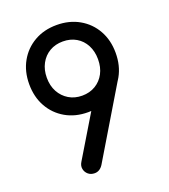

<svg xmlns="http://www.w3.org/2000/svg" viewBox="-142 -883 864 983"><g transform="rotate(-20 290.5 -392.0)"><path d="M280 -782Q349 -782 402.5 -751.5Q456 -721 486 -667.5Q516 -614 516 -545Q516 -475 486 -421.5Q456 -368 402.5 -337.5Q349 -307 280 -307Q211 -307 158 -337.5Q105 -368 75 -421.5Q45 -475 45 -545Q45 -614 75 -667.5Q105 -721 158 -751.5Q211 -782 280 -782ZM281 -692Q240 -692 208.5 -673.5Q177 -655 159 -621.5Q141 -588 141 -545Q141 -501 159 -468Q177 -435 208.5 -416Q240 -397 281 -397Q322 -397 353.5 -416Q385 -435 402.5 -468Q420 -501 420 -545Q420 -588 402.5 -621.5Q385 -655 353.5 -673.5Q322 -692 281 -692ZM483 -417 251 -30Q233 -2 205 -2Q184 -2 170 -14Q156 -26 152.5 -44Q149 -62 160 -80L302 -316Z"/></g></svg>

Font: Comfortaa
Style: Bold
Weight: 700
Designer: Johan Aakerlund
Foundry: Johan Aakerlund
Version: Version 3.104; ttfautohint (v1.8.1.43-b0c9)